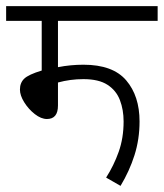

<svg xmlns="http://www.w3.org/2000/svg" viewBox="-20 -642 534 626"><path d="M169 -574V-423Q210 -431 252 -431Q348 -431 391.5 -380Q435 -329 435 -246Q435 -188 418.5 -136Q402 -84 373 -36L326 -63Q351 -102 367 -147Q383 -192 383 -246Q383 -284 371 -315.5Q359 -347 330.5 -365.5Q302 -384 252 -384Q209 -384 169 -373V-298Q169 -254 133 -254Q114 -254 93.5 -270Q73 -286 59 -308.5Q45 -331 45 -350Q45 -372 59 -385.5Q73 -399 116 -412V-574H0V-622H494V-574Z"/></svg>

Font: Noto Sans SemiCondensed Light
Style: Italic
Weight: 300
Width: 4
Italic angle: -12°
Designer: Monotype Design Team
Foundry: Monotype Imaging Inc.
Version: Version 2.013; ttfautohint (v1.8.4.7-5d5b)